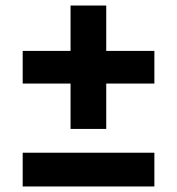

<svg xmlns="http://www.w3.org/2000/svg" viewBox="-20 -674 639 694"><path d="M62 0V-122H538V0ZM235 -208V-654H364V-208ZM62 -372V-490H538V-372Z"/></svg>

Font: MOST Montserrat
Style: Bold
Weight: 700
Designer: Julieta Ulanovsky
Foundry: Julieta Ulanovsky
Version: Version 8.000;March 11, 2024;FontCreator 15.0.0.2926 64-bit